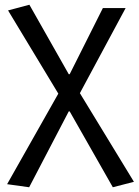

<svg xmlns="http://www.w3.org/2000/svg" viewBox="-20 -577 585 810"><path d="M103 213 10 200 226 -182 14 -533 104 -557 270 -264H274L414 -543H510L317 -184L545 190L456 213L274 -107H270Z"/></svg>

Font: Chocolate Classical Sans
Style: Regular
Weight: 400
Designer: 田海東、宇文滿月
Foundry: Moonlit Owen
Version: Version 1.001